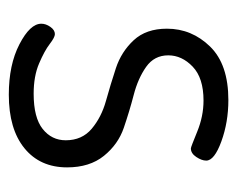

<svg xmlns="http://www.w3.org/2000/svg" viewBox="-70 -448 526 425"><g transform="rotate(90 192.5 -236.0)"><path d="M33 -65C33 -48.3 48.2 -32.2 78.5 -16.5C108.8 -0.8 146 7 190 7C240.7 7 280.2 -4.5 308.5 -27.5C336.8 -50.5 351 -82 351 -122C351 -155.3 342.5 -182.5 325.5 -203.5C308.5 -224.5 287.8 -239.2 263.5 -247.5C239.2 -255.8 214.8 -263.2 190.5 -269.5C166.2 -275.8 145.5 -285 128.5 -297C111.5 -309 103 -325.3 103 -346C103 -366 111.3 -384 128 -400C144.7 -416 169.7 -424 203 -424C226.3 -424 249.3 -419.3 272 -410C294.7 -400.7 307 -396 309 -396C316.3 -396 322.7 -400 328 -408C333.3 -416 336 -423.3 336 -430C336 -442 321.8 -453.2 293.5 -463.5C265.2 -473.8 234.7 -479 202 -479C149.3 -479 109.8 -465.5 83.5 -438.5C57.2 -411.5 44 -379.7 44 -343C44 -312.3 52.5 -287.8 69.5 -269.5C86.5 -251.2 107.2 -238 131.5 -230C155.8 -222 180 -214.7 204 -208C228 -201.3 248.5 -190.8 265.5 -176.5C282.5 -162.2 291 -143 291 -119C291 -98.3 282.7 -81.3 266 -68C249.3 -54.7 223.3 -48 188 -48C162 -48 139.7 -52 121 -60C102.3 -68 88 -75.8 78 -83.5C68 -91.2 60.7 -95 56 -95C50 -95 44.7 -91.7 40 -85C35.3 -78.3 33 -71.7 33 -65Z"/></g></svg>

Font: Terminal Dosis
Style: Book
Weight: 400
Designer: EdgarTolentino, PabloImpallari, IginoMarini
Foundry: EdgarTolentino, PabloImpallari, IginoMarini
Version: Version 1.006